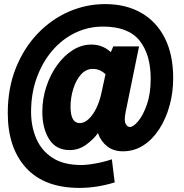

<svg xmlns="http://www.w3.org/2000/svg" viewBox="-20 -722 900 939"><path d="M18 -169Q18 -290 57 -388Q96 -486 163 -556.5Q230 -627 315.5 -664.5Q401 -702 494 -702Q596 -702 671 -659Q746 -616 786.5 -535Q827 -454 827 -340Q827 -269 809 -204.5Q791 -140 758.5 -90Q726 -40 681 -11Q636 18 581 18Q535 18 504 -6.5Q473 -31 459 -71Q438 -41 401.5 -14.5Q365 12 321 12Q254 12 220.5 -41Q187 -94 187 -175Q187 -239 206.5 -298Q226 -357 259.5 -403.5Q293 -450 336 -477Q379 -504 427 -504Q482 -504 522 -467L534 -495H660L595 -177Q586 -134 594 -117.5Q602 -101 616 -101Q632 -101 656 -129.5Q680 -158 698.5 -211Q717 -264 717 -337Q717 -456 662 -524Q607 -592 484 -592Q411 -592 347 -561Q283 -530 235 -473.5Q187 -417 159.5 -341Q132 -265 132 -175Q132 -103 157.5 -44Q183 15 237 50Q291 85 377 85Q407 85 450 77Q493 69 527 57L541 170Q496 184 452.5 190.5Q409 197 369 197Q197 197 107.5 99Q18 1 18 -169ZM325 -200Q325 -120 370 -120Q393 -120 414.5 -140.5Q436 -161 452 -195Q468 -229 476 -267L496 -359Q469 -385 434 -385Q400 -385 375.5 -357Q351 -329 338 -286.5Q325 -244 325 -200Z"/></svg>

Font: Radio Canada Condensed
Style: Bold Italic
Weight: 700
Width: 3
Italic angle: -12°
Designer: Charles Daoud, Etienne Aubert Bonn, Alexandre Saumier Demers, Jacques Le Bailly
Foundry: Radio-Canada
Version: Version 2.104; ttfautohint (v1.8.4.7-5d5b);gftools[0.9.28.de